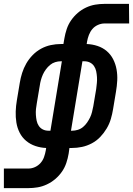

<svg xmlns="http://www.w3.org/2000/svg" viewBox="-56 -755 686 990"><path d="M-36 215V114H91Q108 114 124.5 106.5Q141 99 153 85.5Q165 72 171 55Q177 38 180 21L182 8Q154 7 127 -2Q100 -11 79 -28.5Q58 -46 45.5 -70.5Q33 -95 28.5 -123Q24 -151 25 -180Q26 -209 31 -238L46 -328Q50 -353 58 -378.5Q66 -404 79.5 -427.5Q93 -451 112.5 -471Q132 -491 156 -504Q180 -517 206 -522.5Q232 -528 258 -528H271L276 -557Q280 -581 288 -605Q296 -629 310.5 -650Q325 -671 344.5 -688Q364 -705 387.5 -716Q411 -727 435 -731Q459 -735 483 -735H609L610 -634H483Q466 -634 449 -626.5Q432 -619 420.5 -605.5Q409 -592 402.5 -575Q396 -558 393 -541L391 -528Q420 -527 447 -518Q474 -509 494.5 -491.5Q515 -474 527.5 -449.5Q540 -425 545 -397Q550 -369 548.5 -340Q547 -311 542 -282L527 -192Q523 -167 515.5 -141.5Q508 -116 494 -92.5Q480 -69 461 -49Q442 -29 417.5 -16Q393 -3 367 2.5Q341 8 315 8H302L298 37Q294 61 286 85Q278 109 263.5 130Q249 151 229 168Q209 185 185.5 196Q162 207 138 211Q114 215 90 215ZM204 -81 263 -439H257Q243 -439 228.5 -434.5Q214 -430 202 -420Q190 -410 180.5 -397Q171 -384 165 -370.5Q159 -357 155 -342.5Q151 -328 149 -313L134 -224Q131 -208 129.5 -193Q128 -178 129 -162.5Q130 -147 133 -132.5Q136 -118 144 -106Q152 -94 165 -87.5Q178 -81 194 -81ZM310 -81H316Q330 -81 345 -85.5Q360 -90 372 -100Q384 -110 393 -123Q402 -136 408.5 -149.5Q415 -163 418.5 -177.5Q422 -192 425 -207L440 -296Q442 -312 443.5 -327Q445 -342 444 -357.5Q443 -373 440 -387.5Q437 -402 429 -414Q421 -426 408 -432.5Q395 -439 379 -439H369Z"/></svg>

Font: Iosevka HT Extended
Style: Bold Italic
Weight: 700
Width: 7
Italic angle: -9°
Monospace: yes
Designer: Belleve Invis
Foundry: Belleve Invis
Version: Version 32.3.0; ttfautohint (v1.8.4)